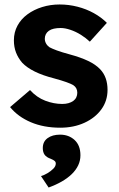

<svg xmlns="http://www.w3.org/2000/svg" viewBox="-20 -560 530 857"><path d="M25 -82 114 -158Q144 -125 182 -110.5Q220 -96 258 -96Q273 -96 285.5 -99.5Q298 -103 307 -109.5Q316 -116 320.5 -125.5Q325 -135 325 -146Q325 -168 307 -180Q297 -186 276 -193.5Q255 -201 222 -210Q171 -223 135.5 -240.5Q100 -258 79 -280Q61 -301 51.5 -325.5Q42 -350 42 -380Q42 -416 58 -445.5Q74 -475 102.5 -496Q131 -517 168 -528.5Q205 -540 246 -540Q287 -540 326 -530Q365 -520 398.5 -501.5Q432 -483 457 -458L381 -374Q363 -391 340.5 -405Q318 -419 294 -427Q270 -435 251 -435Q234 -435 220.5 -432Q207 -429 198 -422.5Q189 -416 184.5 -407Q180 -398 180 -387Q180 -376 185.5 -366Q191 -356 201 -349Q212 -343 233.5 -335Q255 -327 292 -317Q340 -304 373.5 -288Q407 -272 427 -251Q444 -233 452 -210Q460 -187 460 -159Q460 -110 432.5 -72Q405 -34 357 -12Q309 10 249 10Q175 10 117.5 -14.5Q60 -39 25 -82ZM163 226Q177 222 192 213Q207 204 218 193Q229 182 229 170Q229 163 224 158.5Q219 154 207 149Q187 142 179 130.5Q171 119 171 101Q171 72 192.5 56.5Q214 41 248 41Q287 41 313 65Q339 89 339 133Q339 157 329 178Q319 199 300.5 217Q282 235 256 250Q230 265 197 277Z"/></svg>

Font: Mach SemiBold
Style: Regular
Weight: 600
Version: Version 1.002